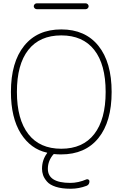

<svg xmlns="http://www.w3.org/2000/svg" viewBox="-20 -942 732 1158"><path d="M151.4 -132.8Q219.7 -44.9 349.6 -44.9Q479.5 -44.9 548.3 -133.3Q617.2 -221.7 617.2 -387.7Q617.2 -553.7 548.3 -641.1Q479.5 -728.5 349.6 -728.5Q219.7 -728.5 150.9 -641.1Q82 -553.7 82 -387.7Q82 -221.7 151.4 -132.8ZM201.2 -886.7Q194.3 -886.7 189 -892.1Q183.6 -897.5 183.6 -904.3Q183.6 -911.1 189 -916.5Q194.3 -921.9 201.2 -921.9H497.1Q503.9 -921.9 509.3 -916.5Q514.6 -911.1 514.6 -904.3Q514.6 -897.5 509.3 -892.1Q503.9 -886.7 497.1 -886.7ZM45.9 -387.7Q45.9 -566.4 125.5 -665.5Q205.1 -764.6 349.6 -764.6Q494.1 -764.6 573.7 -665.5Q653.3 -566.4 653.3 -387.2Q653.3 -208 573.7 -109.4Q494.1 -10.7 348.6 -10.7Q325.2 -10.7 308.6 -12.7Q304.7 -13.7 301.8 -10.7Q268.6 28.3 268.6 76.2Q268.6 161.1 404.3 161.1Q452.1 161.1 502 139.6Q507.8 137.7 513.7 141.1Q519.5 144.5 519.5 151.4Q519.5 171.9 502 178.7Q455.1 196.3 408.2 196.3Q406.2 196.3 404.3 196.3Q352.5 196.3 316.4 184.6Q280.3 172.9 263.2 152.8Q246.1 132.8 239.7 113.8Q233.4 94.7 233.4 76.2Q233.4 22.5 263.7 -17.6Q266.6 -20.5 262.7 -21.5Q165 -43 105.5 -136.7Q45.9 -232.4 45.9 -387.7Z"/></svg>

Font: Gen Jyuu Gothic ExtraLight
Style: Regular
Weight: 100
Designer: [Source Han Sans]
Ryoko NISHIZUKA  (kana & ideographs); Paul D. Hunt (Latin, Greek & Cyrillic); Wenlong ZHANG  (bopomofo
Version: Version 1.002.20150607